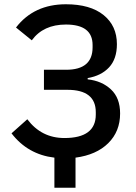

<svg xmlns="http://www.w3.org/2000/svg" viewBox="-20 -730 638 900"><path d="M235 150V9Q110 -6 34 -105L108 -171Q174 -83 282 -83Q429 -83 429 -193V-204Q429 -309 296 -309H186V-403H290Q414 -403 414 -508V-519Q414 -615 289 -615Q183 -615 129 -541L55 -601Q139 -710 289 -710Q403 -710 465.5 -659.5Q528 -609 528 -523Q528 -454 491.5 -414.5Q455 -375 391 -364V-358Q457 -351 500 -311Q543 -271 543 -198Q543 -114 487.5 -59Q432 -4 334 9V150Z"/></svg>

Font: Anuphan Medium
Style: Regular
Weight: 500
Designer: Mike Abbink, Paul van der Laan, Pieter van Rosmalen, Mint Tantisuwanna
Foundry: Bold Monday; Cadson Demak
Version: Version 3.002;hotconv 1.0.109;makeotfexe 2.5.65596